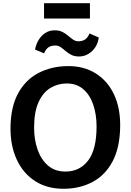

<svg xmlns="http://www.w3.org/2000/svg" viewBox="-20 -1160 808 1188"><path d="M381.5 8Q275.5 10 199.2 -38.2Q123 -86.5 83 -174Q43 -261.5 45 -376Q47.5 -503.5 94 -586Q140.5 -668.5 219.2 -709Q298 -749.5 396.5 -751Q497.5 -752.5 572 -706Q646.5 -659.5 686.2 -574Q726 -488.5 723.5 -372.5Q721 -245 676.5 -161.2Q632 -77.5 555.8 -35.8Q479.5 6 381.5 8ZM384.5 -98.5Q473.5 -98.5 525.5 -167Q577.5 -235.5 577.5 -377.5Q577.5 -451.5 557 -512Q536.5 -572.5 495.5 -608Q454.5 -643.5 392.5 -643.5Q338 -643.5 292 -615.8Q246 -588 218.5 -527.8Q191 -467.5 191 -370Q191 -295.5 212.8 -233.8Q234.5 -172 277.5 -135.2Q320.5 -98.5 384.5 -98.5ZM469.5 -810.5Q440.5 -810.5 420.8 -820.8Q401 -831 385.5 -844.5Q370 -858 355.5 -868.2Q341 -878.5 322.5 -878.5Q303 -878.5 289.8 -872.8Q276.5 -867 267.8 -856.2Q259 -845.5 252.5 -830L197 -853Q202.5 -885.5 218.8 -912.5Q235 -939.5 260.2 -956Q285.5 -972.5 318.5 -972.5Q346.5 -972.5 366.5 -962.2Q386.5 -952 402 -938.5Q417.5 -925 432.5 -914.8Q447.5 -904.5 465.5 -904.5Q482 -904.5 495.2 -909.8Q508.5 -915 518 -926Q527.5 -937 534 -953L591 -928Q587 -894.5 569.8 -868Q552.5 -841.5 526.2 -826Q500 -810.5 469.5 -810.5ZM252.5 -1045.5V-1140H536.5V-1045.5Z"/></svg>

Font: Merriweather Sans SemiBold
Style: Regular
Weight: 600
Designer: Eben Sorkin
Foundry: Eben Sorkin
Version: Version 2.001